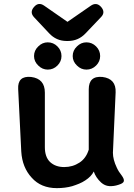

<svg xmlns="http://www.w3.org/2000/svg" viewBox="-20 -962 692 993"><path d="M274 11Q192 11 144 -43Q95 -96 90 -178L74 -501Q70 -571 141 -564Q212 -555 212 -483V-201Q212 -150 239 -124Q267 -98 312 -98Q356 -98 391 -121Q425 -143 439 -188V-500Q439 -571 510 -564Q581 -555 578 -484L564 -172Q564 -137 584 -95Q589 -84 595 -74.5Q601 -65 609 -55Q623 -36 620.5 -25Q618 -14 595 -7L592 -6Q568 2 545 0.5Q522 -1 503 -18Q475 -44 465 -75Q452 -49 421 -29Q406 -19 389 -12Q372 -5 353 1Q317 11 274 11ZM325 -750Q271 -750 234 -790L156 -873Q132 -899 156 -926Q179 -953 208 -933L329 -849L449 -932Q479 -953 503 -926Q527 -898 502 -873L422 -789Q385 -750 331 -750ZM227 -602Q199 -602 178 -623Q156 -644 156 -672Q156 -701 178 -722Q199 -743 227 -743Q256 -743 277 -722Q298 -701 298 -672Q298 -644 277 -623Q256 -602 227 -602ZM427 -602Q399 -602 378 -623Q356 -644 356 -672Q356 -701 378 -722Q399 -743 427 -743Q456 -743 477 -722Q498 -701 498 -672Q498 -644 477 -623Q456 -602 427 -602Z"/></svg>

Font: MaokenZhuyuanTi
Style: Regular
Weight: 400
Designer: Fontworks Inc & LongZhuTi team: ZERO子、时光羊、荆南、频凡、刘鹏、Little White Dog、帆影Magmeta、奈白不弍、白日月球、ChaoTawei、雨三（排名不分先后）
Version: Version 1.000; 20230222